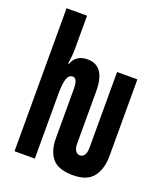

<svg xmlns="http://www.w3.org/2000/svg" viewBox="-142 -853 814 959"><g transform="rotate(20 265.0 -373.5)"><path d="M359 13Q281 13 249 -25.5Q217 -64 217 -131V-392Q217 -425 210 -437.5Q203 -450 192 -450Q170 -450 161.5 -423.5Q153 -397 153 -343V0H45V-760H154V-590Q154 -562 152 -544.5Q150 -527 147 -503H152Q159 -527 179.5 -541.5Q200 -556 232 -556Q326 -556 326 -422V-141Q326 -117 335.5 -104.5Q345 -92 358 -92Q373 -92 382 -105Q391 -118 391 -147V-547H499V-141Q499 -71 467 -29Q435 13 359 13Z"/></g></svg>

Font: Noto Sans Mono Condensed
Style: Bold
Weight: 700
Width: 3
Designer: Monotype Design Team
Foundry: Monotype Imaging Inc.
Version: Version 2.014